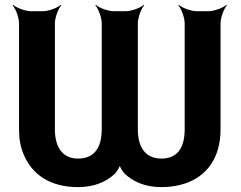

<svg xmlns="http://www.w3.org/2000/svg" viewBox="-20 -757 986 787"><path d="M642 -107C573 -107 545 -157 545 -227V-661C545 -685 559 -722 571 -735L569 -737C556 -725 519 -711 495 -711H447C423 -711 386 -725 373 -737L371 -735C383 -722 397 -685 397 -661V-227C397 -154 368 -107 300 -107C233 -107 205 -158 205 -227V-661C205 -685 219 -722 231 -735L229 -737C216 -725 179 -711 155 -711H108C84 -711 47 -725 34 -737L32 -735C44 -722 58 -685 58 -661V-227C58 -188 64 -154 77 -124C111 -42 185 10 300 10C365 10 415 -11 451 -45C460 -55 473 -75 473 -85H469C469 -75 482 -55 491 -45C527 -11 577 10 642 10C677 10 709 5 739 -5C827 -35 884 -109 884 -227V-661C884 -685 898 -722 910 -735L908 -737C895 -725 858 -711 834 -711H787C763 -711 726 -725 713 -737L711 -735C723 -722 737 -685 737 -661V-227C737 -154 709 -107 642 -107Z"/></svg>

Font: Asimov
Style: Edge
Weight: 500
Designer: Google
Version: Version 2.000980: 2014